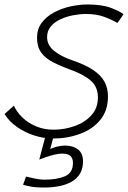

<svg xmlns="http://www.w3.org/2000/svg" viewBox="-54 -577 571 858"><path d="M142 261Q103 261 79.5 256Q56 251 49 248.5L62.5 212Q77 215.5 101 220.8Q125 226 144 226Q199 226 235.5 211Q272 196 272 151Q272 131 261 120.2Q250 109.5 223 109.5Q208.5 109.5 188.8 114.2Q169 119 150.8 125.2Q132.5 131.5 121.5 136L155 8.5L191 10.5L170.5 89.5Q177.5 84.5 198 79Q218.5 73.5 236.5 73.5Q272.5 73.5 294.8 91Q317 108.5 317 143.5Q317 176 303.8 198.5Q290.5 221 266.5 234.8Q242.5 248.5 210.8 254.8Q179 261 142 261ZM182 42Q143 42 101 29Q59 16 23 -8.8Q-13 -33.5 -33.5 -67.5Q-28.5 -72 -22.8 -77.2Q-17 -82.5 -11 -87.8Q-5 -93 0 -97.5Q5 -102 8 -105Q20 -77.5 45.2 -52.8Q70.5 -28 106.2 -12.8Q142 2.5 185 2.5Q234.5 2.5 280 -13.8Q325.5 -30 354.5 -62Q383.5 -94 383.5 -141.5Q383.5 -188 353 -215.5Q322.5 -243 263.5 -264.5Q215.5 -282 181.5 -299.8Q147.5 -317.5 129.5 -343Q111.5 -368.5 111.5 -408Q111.5 -447 132.2 -475Q153 -503 187 -521.2Q221 -539.5 260.5 -548.2Q300 -557 337.5 -557Q401.5 -557 441.8 -541.8Q482 -526.5 497.5 -513.5Q493.5 -506.5 488.2 -498.8Q483 -491 478.5 -484.8Q474 -478.5 470.5 -474.5Q447 -488.5 412.5 -501.5Q378 -514.5 330.5 -514.5Q303 -514.5 272.8 -508.8Q242.5 -503 216 -490.8Q189.5 -478.5 173 -458.8Q156.5 -439 156.5 -411Q156.5 -375 187.8 -349.8Q219 -324.5 270.5 -307Q327.5 -287.5 362.2 -264.2Q397 -241 412.8 -212Q428.5 -183 428.5 -146.5Q428.5 -83 394.2 -41.2Q360 0.5 303.8 21.2Q247.5 42 182 42Z"/></svg>

Font: Grandstander Thin
Style: Italic
Weight: 100
Italic angle: -15°
Designer: Tyler Finck
Foundry: Etcetera Type Co
Version: Version 1.200